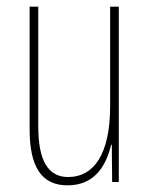

<svg xmlns="http://www.w3.org/2000/svg" viewBox="-20 -547 448 577"><path d="M337 -527H311V-228C311 -82 261 -15 185 -15C127 -15 95 -60 95 -167V-527H69V-159C69 -45 105 10 183 10C268 10 300 -54 314 -112H316L317 0H337Z"/></svg>

Font: Noto Sans Kannada ExtraCondensed Thin
Style: Regular
Weight: 100
Width: 2
Designer: Jelle Bosma - Monotype Design Team
Foundry: Monotype Imaging Inc.
Version: Version 2.005